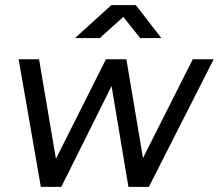

<svg xmlns="http://www.w3.org/2000/svg" viewBox="-20 -732 857 752"><path d="M53 -500H133L199 -110L395 -500H475L540 -113L735 -500H817L563 0H483L417 -395L220 0H140ZM416 -712H512L612 -583H529L463 -666L371 -583H274Z"/></svg>

Font: Oak Sans
Style: Italic
Weight: 400
Italic angle: -9.49998°
Foundry: Erik Kennedy, Walven
Version: Version 1.000